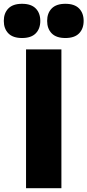

<svg xmlns="http://www.w3.org/2000/svg" viewBox="-61 -990 460 1010"><path d="M76 -730H262V0H76ZM-41 -880Q-41 -921 -17 -945.5Q7 -970 55 -970Q103 -970 127 -945.5Q151 -921 151 -880Q151 -839 127 -814.5Q103 -790 55 -790Q7 -790 -17 -814.5Q-41 -839 -41 -880ZM187 -880Q187 -921 211 -945.5Q235 -970 283 -970Q331 -970 355 -945.5Q379 -921 379 -880Q379 -839 355 -814.5Q331 -790 283 -790Q235 -790 211 -814.5Q187 -839 187 -880Z"/></svg>

Font: Sora-SIA ExtraBold
Style: Regular
Weight: 800
Designer: Jonathan Barnbrook, Julián Moncada
Foundry: Barnbrook Fonts
Version: Version 2.000